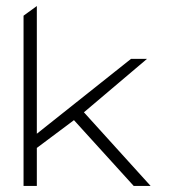

<svg xmlns="http://www.w3.org/2000/svg" viewBox="-20 -646 580 636"><path d="M58 -30H102V-156L225 -248L423 -30H479L258 -274L467 -451H414L102 -203V-626L58 -594Z"/></svg>

Font: Charger Sport
Style: HLExt
Weight: 100
Designer: Jasper
Foundry: Cannot Into Space Fonts
Version: Version 1.1